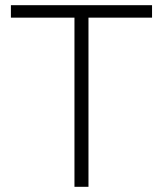

<svg xmlns="http://www.w3.org/2000/svg" viewBox="-20 -720 628 740"><path d="M22 -700V-652H267V0H321V-652H566V-700Z"/></svg>

Font: Space Text Light
Style: Regular
Weight: 300
Designer: Florian Karsten (Space Text), Colophon Foundry (Space Mono)
Foundry: Florian Karsten
Version: Version 1.003;PS 001.003;hotconv 1.0.88;makeotf.lib2.5.64775